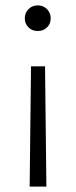

<svg xmlns="http://www.w3.org/2000/svg" viewBox="-20 -495 280 712"><path d="M168 -427Q168 -407 154.5 -393.5Q141 -380 120 -380Q99 -380 85.5 -393.5Q72 -407 72 -427Q72 -447 85.5 -461Q99 -475 120 -475Q141 -475 154.5 -461Q168 -447 168 -427ZM152 197H90L95 -249H147Z"/></svg>

Font: Statis Sans Light
Style: Regular
Weight: 300
Designer: bBox Type GmbH
Foundry: bBox Type GmbH
Version: Version 1.000